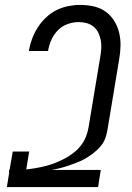

<svg xmlns="http://www.w3.org/2000/svg" viewBox="-20 -763 540 783"><path d="M8 0 17 -56V-70H19L32 -145H99L87 -72Q106 -74 126 -77.5Q146 -81 166 -86Q186 -91 205 -98.5Q224 -106 243 -116Q262 -126 279 -139Q296 -152 309 -168.5Q322 -185 330 -204.5Q338 -224 341 -243L389 -532Q392 -549 393 -566Q394 -583 391 -599Q388 -615 381 -629.5Q374 -644 362 -654Q350 -664 334 -668.5Q318 -673 301 -673Q279 -673 256 -665Q233 -657 216 -639.5Q199 -622 189.5 -600.5Q180 -579 176 -556V-555H98V-557Q102 -581 111 -605Q120 -629 134 -651Q148 -673 167.5 -691.5Q187 -710 210 -721.5Q233 -733 258 -738Q283 -743 307 -743Q335 -743 362 -737Q389 -731 410 -716Q431 -701 445 -679Q459 -657 465.5 -631Q472 -605 471.5 -577Q471 -549 466 -521L418 -232Q415 -214 408.5 -197Q402 -180 389.5 -165.5Q377 -151 361.5 -139Q346 -127 330 -117.5Q314 -108 296 -101Q278 -94 260.5 -88Q243 -82 225.5 -77.5Q208 -73 190 -70H391L380 0Z"/></svg>

Font: Iosevka Fixed
Style: Italic
Weight: 400
Italic angle: -9°
Monospace: yes
Designer: Belleve Invis
Foundry: Belleve Invis
Version: Version 33.2.4